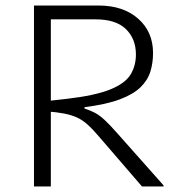

<svg xmlns="http://www.w3.org/2000/svg" viewBox="-20 -675 654 695"><path d="M148 -655H337Q426 -655 480 -607.5Q534 -560 534 -483Q534 -448 524.5 -416.5Q515 -385 489 -359.5Q463 -334 414 -315.5Q365 -297 286 -287V-276H148V-309L220 -317Q324 -329 378.5 -351Q433 -373 452.5 -405Q472 -437 472 -478Q472 -534 436 -569.5Q400 -605 325 -605H148ZM103 -655H164V0H103ZM572 -4V0H494L338 -181Q315 -208 296.5 -224.5Q278 -241 258 -250Q238 -259 212 -264Q186 -269 148 -272V-282H286Q308 -275 324 -266.5Q340 -258 358.5 -241Q377 -224 406 -191Z"/></svg>

Font: Intel One Mono Light
Style: Regular
Weight: 300
Monospace: yes
Designer: Fred Shallcrass
Foundry: Frere-Jones Type LLC
Version: Version 1.004